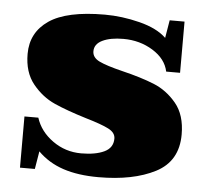

<svg xmlns="http://www.w3.org/2000/svg" viewBox="-42 -525 631 579"><g transform="rotate(5 273.5 -235.0)"><path d="M92 -52 83 2H38V-153H80Q93 -112 131.5 -84.5Q170 -57 218 -57Q261 -57 287.5 -69.5Q314 -82 314 -110Q314 -128 292.5 -139Q271 -150 223 -164Q164 -182 126 -199Q88 -216 59.5 -251Q31 -286 31 -342Q31 -407 84.5 -443.5Q138 -480 253 -480Q305 -480 358.5 -466.5Q412 -453 440 -426L449 -480H494V-325H452Q444 -363 404.5 -387.5Q365 -412 315 -412Q276 -412 252 -400.5Q228 -389 228 -367Q228 -348 249.5 -337.5Q271 -327 320 -315Q378 -301 417.5 -285Q457 -269 486 -234Q515 -199 515 -140Q515 -59 448 -24.5Q381 10 276 10Q214 10 169 -5Q124 -20 92 -52Z"/></g></svg>

Font: Taviraj Black
Style: Regular
Weight: 900
Designer: Katatrad Team
Foundry: CadsonDemak
Version: Version 1.001